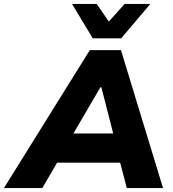

<svg xmlns="http://www.w3.org/2000/svg" viewBox="-69 -961 883 981"><path d="M-49 0 390 -705H549L764 0H579L530 -187L587 -130H181L255 -185L147 0ZM444 -515 285 -243 265 -279H551L519 -241L449 -515ZM405 -765 299 -941H425L487 -851L568 -941H699L550 -765Z"/></svg>

Font: Nunito Sans 9pt Black
Style: Italic
Weight: 900
Italic angle: -9°
Version: Version 3.101;gftools[0.9.27]